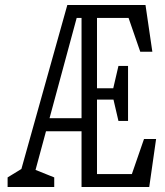

<svg xmlns="http://www.w3.org/2000/svg" viewBox="-20 -750 660 770"><path d="M307 -730H563.5L591 -542.5H542.5L488 -700L525 -678H353.5L369 -697.5V-388.5L344.5 -396H458.5L431.5 -384.5L455 -485.5H493.5V-265H455L431.5 -366L463.5 -350.5H344.5L369 -360.5V-39.5L343 -52H540L503 -35L557.5 -192.5H606L578.5 0H307ZM138 -276H339.5V-223.5H138ZM10.5 -38.5 81.5 -82 58 -44.5 250 -730H330.5V-678H287.5L116 -44.5L114 -72L197.5 -38.5V0H10.5Z"/></svg>

Font: Monaspace Xenon Var
Style: Regular
Weight: 400
Designer: Riley Cran and the Lettermatic Team
Version: Version 1.000 (Monaspace Xenon Var)